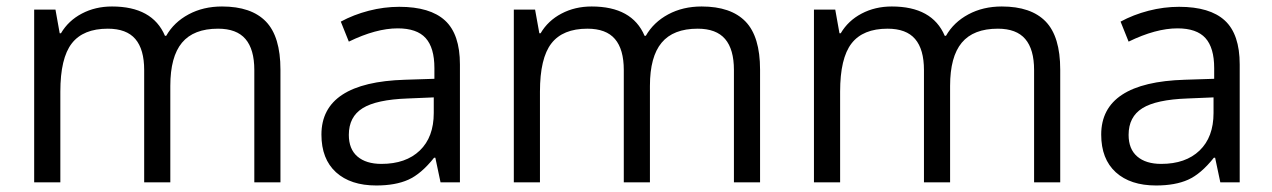

<svg xmlns="http://www.w3.org/2000/svg" viewBox="-20 -565 3943 595"><path d="M768.1 0V-348.1Q768.1 -412.1 740.7 -444.1Q713.4 -476.1 655.8 -476.1Q580.1 -476.1 543.9 -432.6Q507.8 -389.2 507.8 -298.8V0H426.8V-348.1Q426.8 -412.1 399.4 -444.1Q372.1 -476.1 314 -476.1Q237.8 -476.1 202.4 -430.4Q167 -384.8 167 -280.8V0H85.9V-535.2H151.9L165 -461.9H168.9Q191.9 -501 233.6 -522.9Q275.4 -544.9 327.1 -544.9Q452.6 -544.9 491.2 -454.1H495.1Q519 -496.1 564.5 -520.5Q609.9 -544.9 668 -544.9Q758.8 -544.9 804 -498.3Q849.1 -451.7 849.1 -349.1V0Z M1345.2 0 1329.1 -76.2H1325.2Q1285.2 -25.9 1245.4 -8.1Q1205.6 9.8 1146 9.8Q1066.4 9.8 1021.2 -31.2Q976.1 -72.3 976.1 -147.9Q976.1 -310.1 1235.4 -317.9L1326.2 -320.8V-354Q1326.2 -417 1299.1 -447Q1272 -477.1 1212.4 -477.1Q1145.5 -477.1 1061 -436L1036.1 -498Q1075.7 -519.5 1122.8 -531.7Q1169.9 -543.9 1217.3 -543.9Q1313 -543.9 1359.1 -501.5Q1405.3 -459 1405.3 -365.2V0ZM1162.1 -57.1Q1237.8 -57.1 1281 -98.6Q1324.2 -140.1 1324.2 -214.8V-263.2L1243.2 -259.8Q1146.5 -256.3 1103.8 -229.7Q1061 -203.1 1061 -147Q1061 -103 1087.6 -80.1Q1114.3 -57.1 1162.1 -57.1Z M2254.4 0V-348.1Q2254.4 -412.1 2227.1 -444.1Q2199.7 -476.1 2142.1 -476.1Q2066.4 -476.1 2030.3 -432.6Q1994.1 -389.2 1994.1 -298.8V0H1913.1V-348.1Q1913.1 -412.1 1885.7 -444.1Q1858.4 -476.1 1800.3 -476.1Q1724.1 -476.1 1688.7 -430.4Q1653.3 -384.8 1653.3 -280.8V0H1572.3V-535.2H1638.2L1651.4 -461.9H1655.3Q1678.2 -501 1720 -522.9Q1761.7 -544.9 1813.5 -544.9Q1939 -544.9 1977.5 -454.1H1981.4Q2005.4 -496.1 2050.8 -520.5Q2096.2 -544.9 2154.3 -544.9Q2245.1 -544.9 2290.3 -498.3Q2335.4 -451.7 2335.4 -349.1V0Z M3184.6 0V-348.1Q3184.6 -412.1 3157.2 -444.1Q3129.9 -476.1 3072.3 -476.1Q2996.6 -476.1 2960.4 -432.6Q2924.3 -389.2 2924.3 -298.8V0H2843.3V-348.1Q2843.3 -412.1 2815.9 -444.1Q2788.6 -476.1 2730.5 -476.1Q2654.3 -476.1 2618.9 -430.4Q2583.5 -384.8 2583.5 -280.8V0H2502.4V-535.2H2568.4L2581.5 -461.9H2585.4Q2608.4 -501 2650.1 -522.9Q2691.9 -544.9 2743.7 -544.9Q2869.1 -544.9 2907.7 -454.1H2911.6Q2935.5 -496.1 2981 -520.5Q3026.4 -544.9 3084.5 -544.9Q3175.3 -544.9 3220.5 -498.3Q3265.6 -451.7 3265.6 -349.1V0Z M3761.7 0 3745.6 -76.2H3741.7Q3701.7 -25.9 3661.9 -8.1Q3622.1 9.8 3562.5 9.8Q3482.9 9.8 3437.7 -31.2Q3392.6 -72.3 3392.6 -147.9Q3392.6 -310.1 3651.9 -317.9L3742.7 -320.8V-354Q3742.7 -417 3715.6 -447Q3688.5 -477.1 3628.9 -477.1Q3562 -477.1 3477.5 -436L3452.6 -498Q3492.2 -519.5 3539.3 -531.7Q3586.4 -543.9 3633.8 -543.9Q3729.5 -543.9 3775.6 -501.5Q3821.8 -459 3821.8 -365.2V0ZM3578.6 -57.1Q3654.3 -57.1 3697.5 -98.6Q3740.7 -140.1 3740.7 -214.8V-263.2L3659.7 -259.8Q3563 -256.3 3520.3 -229.7Q3477.5 -203.1 3477.5 -147Q3477.5 -103 3504.2 -80.1Q3530.8 -57.1 3578.6 -57.1Z"/></svg>

Font: f05544669
Style: Regular
Weight: 400
Foundry: Ascender Corporation
Version: Version 1.10